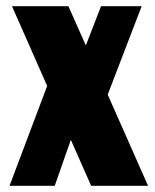

<svg xmlns="http://www.w3.org/2000/svg" viewBox="-20 -598 498 618"><path d="M10.7 0 131.8 -321.3 18.6 -578.1H200.2L256.3 -451.7L305.2 -578.1H436L326.7 -293.5L456.5 0H273.4L208 -147.9L156.2 0Z"/></svg>

Font: Oswald
Style: Heavy
Weight: 800
Designer: Vernon Adams
Foundry: Vernon Adams
Version: 3.0; ttfautohint (v0.95) -l 8 -r 50 -G 200 -x 0 -w "G" -W -c